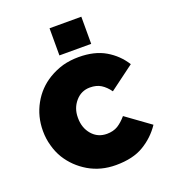

<svg xmlns="http://www.w3.org/2000/svg" viewBox="-136 -834 841 948"><g transform="rotate(-20 284.5 -360.5)"><path d="M311.5 12.7Q401.4 12.7 458 -21.5Q515.6 -55.7 552.7 -111.3Q510.7 -141.6 425.8 -203.1Q403.3 -176.8 379.9 -162.1Q355.5 -147.5 322.3 -147.5Q274.4 -147.5 244.1 -182.6Q213.9 -217.8 213.9 -269.5Q213.9 -270.5 213.9 -272.5Q213.9 -321.3 244.1 -356.4Q274.4 -391.6 320.3 -391.6Q354.5 -391.6 377.9 -377Q401.4 -362.3 420.9 -335Q463.9 -367.2 549.8 -430.7Q515.6 -485.4 459 -518.6Q402.3 -551.8 319.3 -551.8Q274.4 -551.8 234.4 -541Q195.3 -529.3 161.1 -508.8Q99.6 -471.7 64.5 -408.2Q29.3 -344.7 29.3 -269.5Q29.3 -269.5 29.3 -267.6Q29.3 -227.5 40 -190.4Q49.8 -153.3 69.3 -121.1Q106.4 -61.5 168.9 -24.4Q232.4 12.7 311.5 12.7ZM233.4 -591.8Q274.4 -591.8 400.4 -591.8Q400.4 -627.9 400.4 -734.4Q358.4 -734.4 233.4 -734.4Q233.4 -698.2 233.4 -591.8Z"/></g></svg>

Font: Big-Shock
Style: Black
Weight: 400